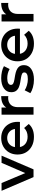

<svg xmlns="http://www.w3.org/2000/svg" viewBox="1285 -1870 587 3207"><g transform="rotate(-90 1578.5 -266.5)"><path d="M224 0 -5 -534H125L291 -138L462 -534H582L353 0Z M896 7Q807 7 740.5 -28.5Q674 -64 637.5 -125.5Q601 -187 601 -267Q601 -347 636.5 -408.5Q672 -470 734.5 -505Q797 -540 877 -540Q955 -540 1016 -506Q1077 -472 1112 -409.5Q1147 -347 1147 -264Q1147 -256 1146.5 -246Q1146 -236 1145 -227H726Q737 -169 783 -134Q829 -99 899 -99Q988 -99 1044 -157L1111 -80Q1037 7 896 7ZM725 -310H1028Q1020 -368 979 -404Q938 -440 877 -440Q816 -440 775 -404.5Q734 -369 725 -310Z M1267 0V-534H1386V-456Q1441 -540 1576 -540V-421Q1568 -422 1561 -423Q1554 -424 1547 -424Q1476 -424 1434 -382.5Q1392 -341 1392 -259V0Z M1852 7Q1785 7 1723.5 -10Q1662 -27 1626 -53L1674 -148Q1709 -124 1759.5 -109.5Q1810 -95 1860 -95Q1920 -95 1946 -111Q1972 -127 1972 -154Q1972 -180 1948 -191.5Q1924 -203 1886.5 -209Q1849 -215 1807 -222Q1765 -229 1727.5 -244Q1690 -259 1666 -289.5Q1642 -320 1642 -373Q1642 -449 1705.5 -494.5Q1769 -540 1877 -540Q1930 -540 1985.5 -528Q2041 -516 2077 -494L2029 -399Q1991 -421 1952.5 -430Q1914 -439 1876 -439Q1819 -439 1791.5 -422Q1764 -405 1764 -379Q1764 -352 1788 -339Q1812 -326 1849.5 -320Q1887 -314 1929 -306.5Q1971 -299 2008.5 -284Q2046 -269 2070 -239.5Q2094 -210 2094 -158Q2094 -83 2029 -38Q1964 7 1852 7Z M2453 7Q2364 7 2297.5 -28.5Q2231 -64 2194.5 -125.5Q2158 -187 2158 -267Q2158 -347 2193.5 -408.5Q2229 -470 2291.5 -505Q2354 -540 2434 -540Q2512 -540 2573 -506Q2634 -472 2669 -409.5Q2704 -347 2704 -264Q2704 -256 2703.5 -246Q2703 -236 2702 -227H2283Q2294 -169 2340 -134Q2386 -99 2456 -99Q2545 -99 2601 -157L2668 -80Q2594 7 2453 7ZM2282 -310H2585Q2577 -368 2536 -404Q2495 -440 2434 -440Q2373 -440 2332 -404.5Q2291 -369 2282 -310Z M2824 0V-534H2943V-456Q2998 -540 3133 -540V-421Q3125 -422 3118 -423Q3111 -424 3104 -424Q3033 -424 2991 -382.5Q2949 -341 2949 -259V0Z"/></g></svg>

Font: Montserrat SemiBold
Style: Regular
Weight: 600
Designer: Julieta Ulanovsky
Foundry: Julieta Ulanovsky
Version: Version 9.000; ttfautohint (v1.8.4.7-5d5b)